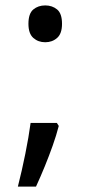

<svg xmlns="http://www.w3.org/2000/svg" viewBox="-20 -570 334 709"><path d="M190 -116 197 -105Q188 -70 174.5 -32Q161 6 145.5 44Q130 82 113 119H46Q61 60 73.5 -2Q86 -64 93 -116ZM147 -414Q121 -414 103 -430Q85 -446 85 -482Q85 -520 103 -535Q121 -550 147 -550Q173 -550 191 -535Q209 -520 209 -482Q209 -446 191 -430Q173 -414 147 -414Z"/></svg>

Font: ukannada15
Style: Book
Weight: 400
Designer: Jelle Bosma - Monotype Design Team
Foundry: Monotype Imaging Inc.
Version: Version 2.003